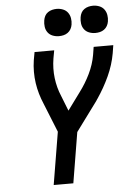

<svg xmlns="http://www.w3.org/2000/svg" viewBox="-62 -1006 725 1052"><g transform="rotate(-5 300.0 -480.0)"><path d="M190 0 238 -289 174 -448Q162 -476 153.5 -505Q145 -534 140.5 -564.5Q136 -595 136 -627Q136 -659 141 -691L149 -735H257L249 -691Q240 -636 246.5 -583Q253 -530 273 -483L306 -399L375 -493Q409 -538 433.5 -588.5Q458 -639 467 -691L474 -735H582L575 -691Q564 -628 536 -567Q508 -506 470 -450L469 -449Q467 -446 465.5 -443.5Q464 -441 462 -438L344 -278L298 0ZM490 -810Q472 -810 455.5 -816.5Q439 -823 429 -836.5Q419 -850 416.5 -867.5Q414 -885 417 -903Q419 -916 425 -927.5Q431 -939 442 -946.5Q453 -954 465.5 -957Q478 -960 490 -960Q508 -960 524.5 -953.5Q541 -947 551 -933.5Q561 -920 564 -902.5Q567 -885 564 -867Q562 -854 555.5 -842.5Q549 -831 538.5 -823.5Q528 -816 515.5 -813Q503 -810 490 -810ZM290 -810Q272 -810 255.5 -816.5Q239 -823 229 -836.5Q219 -850 216.5 -867.5Q214 -885 217 -903Q219 -916 225 -927.5Q231 -939 242 -946.5Q253 -954 265.5 -957Q278 -960 290 -960Q308 -960 324.5 -953.5Q341 -947 351 -933.5Q361 -920 364 -902.5Q367 -885 364 -867Q362 -854 355.5 -842.5Q349 -831 338.5 -823.5Q328 -816 315.5 -813Q303 -810 290 -810Z"/></g></svg>

Font: Iosevka Curly SmBdEx
Style: Italic
Weight: 600
Width: 7
Italic angle: -9°
Monospace: yes
Designer: Belleve Invis
Foundry: Belleve Invis
Version: Version 11.1.0; ttfautohint (v1.8.3)